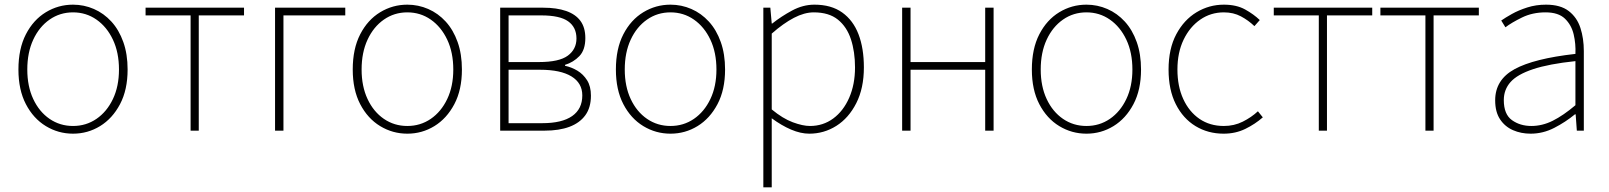

<svg xmlns="http://www.w3.org/2000/svg" viewBox="-20 -560 6899 823"><path d="M293 13Q230 13 176.5 -19.5Q123 -52 91 -113.5Q59 -175 59 -262Q59 -351 91 -413Q123 -475 176.5 -507.5Q230 -540 293 -540Q340 -540 382.5 -521.5Q425 -503 457.5 -467.5Q490 -432 508.5 -380Q527 -328 527 -262Q527 -175 494.5 -113.5Q462 -52 409 -19.5Q356 13 293 13ZM293 -20Q349 -20 393.5 -50.5Q438 -81 464 -135.5Q490 -190 490 -262Q490 -335 464 -390Q438 -445 393.5 -476Q349 -507 293 -507Q237 -507 192.5 -476Q148 -445 122.5 -390Q97 -335 97 -262Q97 -190 122.5 -135.5Q148 -81 192.5 -50.5Q237 -20 293 -20Z M797 0V-494H604V-527H1026V-494H832V0Z M1159 0V-527H1460V-494H1195V0Z M1726 13Q1663 13 1609.5 -19.5Q1556 -52 1524 -113.5Q1492 -175 1492 -262Q1492 -351 1524 -413Q1556 -475 1609.5 -507.5Q1663 -540 1726 -540Q1773 -540 1815.5 -521.5Q1858 -503 1890.5 -467.5Q1923 -432 1941.5 -380Q1960 -328 1960 -262Q1960 -175 1927.5 -113.5Q1895 -52 1842 -19.5Q1789 13 1726 13ZM1726 -20Q1782 -20 1826.5 -50.5Q1871 -81 1897 -135.5Q1923 -190 1923 -262Q1923 -335 1897 -390Q1871 -445 1826.5 -476Q1782 -507 1726 -507Q1670 -507 1625.5 -476Q1581 -445 1555.5 -390Q1530 -335 1530 -262Q1530 -190 1555.5 -135.5Q1581 -81 1625.5 -50.5Q1670 -20 1726 -20Z M2124 0V-527H2309Q2366 -527 2406.5 -513Q2447 -499 2468 -470.5Q2489 -442 2489 -397Q2489 -346 2463.5 -319.5Q2438 -293 2402 -282V-278Q2430 -272 2455 -257Q2480 -242 2496.5 -216Q2513 -190 2513 -150Q2513 -99 2489 -66Q2465 -33 2421 -16.5Q2377 0 2315 0ZM2160 -294H2290Q2377 -294 2414 -321.5Q2451 -349 2451 -395Q2451 -443 2415.5 -468.5Q2380 -494 2300 -494H2160ZM2160 -32H2304Q2389 -32 2432.5 -62.5Q2476 -93 2476 -151Q2476 -204 2429.5 -232.5Q2383 -261 2295 -261H2160Z M2854 13Q2791 13 2737.5 -19.5Q2684 -52 2652 -113.5Q2620 -175 2620 -262Q2620 -351 2652 -413Q2684 -475 2737.5 -507.5Q2791 -540 2854 -540Q2901 -540 2943.5 -521.5Q2986 -503 3018.5 -467.5Q3051 -432 3069.5 -380Q3088 -328 3088 -262Q3088 -175 3055.5 -113.5Q3023 -52 2970 -19.5Q2917 13 2854 13ZM2854 -20Q2910 -20 2954.5 -50.5Q2999 -81 3025 -135.5Q3051 -190 3051 -262Q3051 -335 3025 -390Q2999 -445 2954.5 -476Q2910 -507 2854 -507Q2798 -507 2753.5 -476Q2709 -445 2683.5 -390Q2658 -335 2658 -262Q2658 -190 2683.5 -135.5Q2709 -81 2753.5 -50.5Q2798 -20 2854 -20Z M3252 243V-527H3282L3288 -459H3290Q3329 -490 3375.5 -515Q3422 -540 3471 -540Q3543 -540 3590 -506.5Q3637 -473 3660 -413Q3683 -353 3683 -271Q3683 -182 3650.5 -118Q3618 -54 3565 -20.5Q3512 13 3449 13Q3412 13 3371 -4.5Q3330 -22 3288 -53V46V243ZM3452 -20Q3508 -20 3551.5 -52Q3595 -84 3620 -141Q3645 -198 3645 -271Q3645 -338 3627.5 -391.5Q3610 -445 3571.5 -476Q3533 -507 3468 -507Q3428 -507 3383 -483.5Q3338 -460 3288 -416V-91Q3335 -52 3378 -36Q3421 -20 3452 -20Z M3847 0V-527H3883V-294H4203V-527H4239V0H4203V-261H3883V0Z M4637 13Q4574 13 4520.5 -19.5Q4467 -52 4435 -113.5Q4403 -175 4403 -262Q4403 -351 4435 -413Q4467 -475 4520.5 -507.5Q4574 -540 4637 -540Q4684 -540 4726.5 -521.5Q4769 -503 4801.5 -467.5Q4834 -432 4852.5 -380Q4871 -328 4871 -262Q4871 -175 4838.5 -113.5Q4806 -52 4753 -19.5Q4700 13 4637 13ZM4637 -20Q4693 -20 4737.5 -50.5Q4782 -81 4808 -135.5Q4834 -190 4834 -262Q4834 -335 4808 -390Q4782 -445 4737.5 -476Q4693 -507 4637 -507Q4581 -507 4536.5 -476Q4492 -445 4466.5 -390Q4441 -335 4441 -262Q4441 -190 4466.5 -135.5Q4492 -81 4536.5 -50.5Q4581 -20 4637 -20Z M5225 13Q5158 13 5104.5 -19.5Q5051 -52 5020 -113.5Q4989 -175 4989 -262Q4989 -351 5022 -413Q5055 -475 5109 -507.5Q5163 -540 5226 -540Q5280 -540 5317 -519.5Q5354 -499 5380 -474L5357 -448Q5331 -473 5299 -490Q5267 -507 5226 -507Q5170 -507 5125 -476Q5080 -445 5053.5 -390Q5027 -335 5027 -262Q5027 -190 5052 -135.5Q5077 -81 5121.5 -50.5Q5166 -20 5226 -20Q5270 -20 5307 -38.5Q5344 -57 5372 -83L5393 -57Q5360 -28 5318 -7.5Q5276 13 5225 13Z M5633 0V-494H5440V-527H5862V-494H5668V0Z M6090 0V-494H5897V-527H6319V-494H6125V0Z M6541 13Q6500 13 6465.5 -2Q6431 -17 6410 -48.5Q6389 -80 6389 -130Q6389 -218 6472 -263.5Q6555 -309 6733 -329Q6735 -372 6725.5 -412.5Q6716 -453 6688 -480Q6660 -507 6605 -507Q6549 -507 6504 -485Q6459 -463 6433 -443L6415 -472Q6432 -484 6460.5 -500Q6489 -516 6526.5 -528Q6564 -540 6607 -540Q6669 -540 6704.5 -512.5Q6740 -485 6754.5 -440Q6769 -395 6769 -341V0H6739L6734 -70H6731Q6691 -37 6642.5 -12Q6594 13 6541 13ZM6544 -20Q6591 -20 6636 -42.5Q6681 -65 6733 -109V-298Q6619 -286 6551.5 -263.5Q6484 -241 6455 -208.5Q6426 -176 6426 -131Q6426 -70 6461 -45Q6496 -20 6544 -20Z"/></svg>

Font: Noto Sans HK Thin
Style: Regular
Weight: 100
Designer: Ryoko NISHIZUKA 西塚涼子 (kana, bopomofo & ideographs); Paul D. Hunt (Latin, Greek & Cyrillic); Sandoll Communications 산돌커뮤니
Foundry: Adobe
Version: Version 2.004-H2;hotconv 1.0.118;makeotfexe 2.5.65603